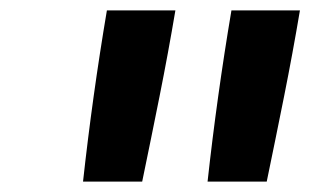

<svg xmlns="http://www.w3.org/2000/svg" viewBox="-20 -792 640 370"><path d="M140 -442Q149 -524 160.5 -606.5Q172 -689 186 -772H318Q304 -689 287.5 -606.5Q271 -524 254 -442ZM380 -442Q389 -524 400.5 -606.5Q412 -689 426 -772H558Q544 -689 527.5 -606.5Q511 -524 494 -442Z"/></svg>

Font: Iosevka Custom Oblique
Style: Bold
Weight: 700
Italic angle: -9°
Monospace: yes
Designer: Belleve Invis
Foundry: Belleve Invis
Version: Version 30.1.2; ttfautohint (v1.8.4)